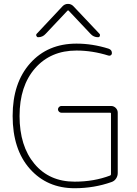

<svg xmlns="http://www.w3.org/2000/svg" viewBox="-20 -992 713 1001"><path d="M499 -815.4Q502.9 -810.5 500.5 -804.2Q498 -797.9 491.2 -797.9Q467.8 -797.9 452.1 -815.4L337.9 -936.5Q335 -939.5 332 -936.5L217.8 -815.4Q202.1 -797.9 178.7 -797.9Q172.9 -797.9 169.9 -804.2Q167 -810.5 170.9 -815.4L305.7 -959Q317.4 -971.7 334.5 -971.7Q351.6 -971.7 363.3 -959ZM378.9 -728.5Q244.1 -728.5 163.1 -636.2Q82 -543.9 82 -387.2Q82 -230.5 159.7 -137.7Q237.3 -44.9 369.1 -44.9Q470.7 -44.9 554.7 -77.1Q558.6 -79.1 558.6 -84V-400.4Q558.6 -404.3 554.7 -404.3H299.8Q293 -404.3 287.6 -409.7Q282.2 -415 282.2 -421.9Q282.2 -428.7 287.6 -434.1Q293 -439.5 299.8 -439.5H558.6Q573.2 -439.5 583.5 -429.2Q593.8 -418.9 593.8 -404.3V-89.8Q593.8 -74.2 585 -61Q576.2 -47.9 561.5 -43Q470.7 -10.7 369.1 -10.7Q225.6 -10.7 135.7 -111.8Q45.9 -212.9 45.9 -387.7Q45.9 -559.6 137.2 -662.1Q228.5 -764.6 378.9 -764.6Q461.9 -764.6 545.9 -738.3Q563.5 -732.4 563.5 -714.8Q563.5 -708 558.1 -704.1Q552.7 -700.2 545.9 -702.1Q461.9 -728.5 378.9 -728.5Z"/></svg>

Font: Gen Jyuu Gothic ExtraLight
Style: Regular
Weight: 100
Designer: [Source Han Sans]
Ryoko NISHIZUKA  (kana & ideographs); Paul D. Hunt (Latin, Greek & Cyrillic); Wenlong ZHANG  (bopomofo
Version: Version 1.002.20150607